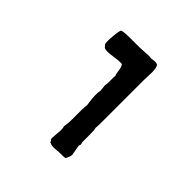

<svg xmlns="http://www.w3.org/2000/svg" viewBox="-112 -781 523 523"><g transform="rotate(45 149.5 -519.5)"><path d="M212 -390 216 -367Q215 -366 216 -365L217 -364Q218 -353 210 -341Q208 -340 186 -340Q183 -340 174.5 -339Q166 -338 160.5 -339Q155 -340 150 -343Q150 -347 146 -349Q145 -355 147 -374Q149 -393 146 -400Q149 -413 148.5 -442Q148 -471 150 -485Q144 -522 148 -539L146 -558Q148 -565 147.5 -577Q147 -589 148 -596Q146 -599 144 -613.5Q142 -628 137 -631Q126 -632 104 -628.5Q82 -625 74 -629L67 -637Q65 -646 67 -667Q69 -690 72 -694Q80 -697 106 -697H141Q147 -697 158.5 -698Q170 -699 175 -699Q176 -699 179 -698.5Q182 -698 184 -698Q186 -698 191 -699Q196 -700 200 -699.5Q204 -699 207 -697Q212 -691 212 -671Q212 -666 211.5 -657Q211 -648 211 -643Q211 -627 211 -608.5Q211 -590 211 -566.5Q211 -543 211 -530V-499Q211 -460 210 -457Q212 -456 212 -432Q212 -408 212 -404Q212 -403 213 -400.5Q214 -398 214 -397Q214 -396 213 -394Q212 -392 212 -390Z"/></g></svg>

Font: FuturaRenner
Style: Regular
Weight: 400
Designer: Bastien Sozeau
Foundry: NBR — Bastien Sozeau
Version: Version 2.001;PS 002.001;hotconv 1.0.88;makeotf.lib2.5.64775